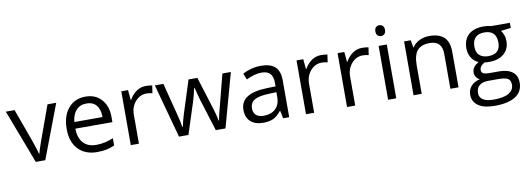

<svg xmlns="http://www.w3.org/2000/svg" viewBox="-69 -1187 5174 1880"><g transform="rotate(-10 2517.5 -247.0)"><path d="M203.1 0 0 -535.2H86.9L202.1 -217.8Q241.2 -106.4 248 -73.2H252Q257.3 -99.1 285.9 -180.4Q314.5 -261.7 414.1 -535.2H501L297.9 0Z M813 9.8Q694.3 9.8 625.7 -62.5Q557.1 -134.8 557.1 -263.2Q557.1 -392.6 620.8 -468.8Q684.6 -544.9 792 -544.9Q892.6 -544.9 951.2 -478.8Q1009.8 -412.6 1009.8 -304.2V-252.9H641.1Q643.6 -158.7 688.7 -109.9Q733.9 -61 815.9 -61Q902.3 -61 986.8 -97.2V-24.9Q943.8 -6.3 905.5 1.7Q867.2 9.8 813 9.8ZM791 -477.1Q726.6 -477.1 688.2 -435.1Q649.9 -393.1 643.1 -318.8H922.9Q922.9 -395.5 888.7 -436.3Q854.5 -477.1 791 -477.1Z M1392.1 -544.9Q1427.7 -544.9 1456.1 -539.1L1444.8 -463.9Q1411.6 -471.2 1386.2 -471.2Q1321.3 -471.2 1275.1 -418.5Q1229 -365.7 1229 -287.1V0H1147.9V-535.2H1214.8L1224.1 -436H1228Q1257.8 -488.3 1299.8 -516.6Q1341.8 -544.9 1392.1 -544.9Z M1993.2 0 1895 -314Q1885.7 -342.8 1860.4 -444.8H1856.4Q1836.9 -359.4 1822.3 -313L1721.2 0H1627.4L1481.4 -535.2H1566.4Q1618.2 -333.5 1645.3 -228Q1672.4 -122.6 1676.3 -85.9H1680.2Q1685.5 -113.8 1697.5 -158Q1709.5 -202.1 1718.3 -228L1816.4 -535.2H1904.3L2000 -228Q2027.3 -144 2037.1 -86.9H2041Q2043 -104.5 2051.5 -141.1Q2060.1 -177.7 2153.3 -535.2H2237.3L2089.4 0Z M2663.1 0 2647 -76.2H2643.1Q2603 -25.9 2563.2 -8.1Q2523.4 9.8 2463.9 9.8Q2384.3 9.8 2339.1 -31.2Q2293.9 -72.3 2293.9 -147.9Q2293.9 -310.1 2553.2 -317.9L2644 -320.8V-354Q2644 -417 2616.9 -447Q2589.8 -477.1 2530.3 -477.1Q2463.4 -477.1 2378.9 -436L2354 -498Q2393.6 -519.5 2440.7 -531.7Q2487.8 -543.9 2535.2 -543.9Q2630.9 -543.9 2677 -501.5Q2723.1 -459 2723.1 -365.2V0ZM2480 -57.1Q2555.7 -57.1 2598.9 -98.6Q2642.1 -140.1 2642.1 -214.8V-263.2L2561 -259.8Q2464.4 -256.3 2421.6 -229.7Q2378.9 -203.1 2378.9 -147Q2378.9 -103 2405.5 -80.1Q2432.1 -57.1 2480 -57.1Z M3134.3 -544.9Q3169.9 -544.9 3198.2 -539.1L3187 -463.9Q3153.8 -471.2 3128.4 -471.2Q3063.5 -471.2 3017.3 -418.5Q2971.2 -365.7 2971.2 -287.1V0H2890.1V-535.2H2957L2966.3 -436H2970.2Q3000 -488.3 3042 -516.6Q3084 -544.9 3134.3 -544.9Z M3542.5 -544.9Q3578.1 -544.9 3606.4 -539.1L3595.2 -463.9Q3562 -471.2 3536.6 -471.2Q3471.7 -471.2 3425.5 -418.5Q3379.4 -365.7 3379.4 -287.1V0H3298.3V-535.2H3365.2L3374.5 -436H3378.4Q3408.2 -488.3 3450.2 -516.6Q3492.2 -544.9 3542.5 -544.9Z M3787.6 0H3706.5V-535.2H3787.6ZM3699.7 -680.2Q3699.7 -708 3713.4 -720.9Q3727.1 -733.9 3747.6 -733.9Q3767.1 -733.9 3781.2 -720.7Q3795.4 -707.5 3795.4 -680.2Q3795.4 -652.8 3781.2 -639.4Q3767.1 -626 3747.6 -626Q3727.1 -626 3713.4 -639.4Q3699.7 -652.8 3699.7 -680.2Z M4325.7 0V-346.2Q4325.7 -411.6 4295.9 -443.8Q4266.1 -476.1 4202.6 -476.1Q4118.7 -476.1 4079.6 -430.7Q4040.5 -385.3 4040.5 -280.8V0H3959.5V-535.2H4025.4L4038.6 -461.9H4042.5Q4067.4 -501.5 4112.3 -523.2Q4157.2 -544.9 4212.4 -544.9Q4309.1 -544.9 4357.9 -498.3Q4406.7 -451.7 4406.7 -349.1V0Z M5011.2 -535.2V-483.9L4912.1 -472.2Q4925.8 -455.1 4936.5 -427.5Q4947.3 -399.9 4947.3 -365.2Q4947.3 -286.6 4893.6 -239.7Q4839.8 -192.9 4746.1 -192.9Q4722.2 -192.9 4701.2 -196.8Q4649.4 -169.4 4649.4 -127.9Q4649.4 -106 4667.5 -95.5Q4685.5 -85 4729.5 -85H4824.2Q4911.1 -85 4957.8 -48.3Q5004.4 -11.7 5004.4 58.1Q5004.4 147 4933.1 193.6Q4861.8 240.2 4725.1 240.2Q4620.1 240.2 4563.2 201.2Q4506.3 162.1 4506.3 90.8Q4506.3 42 4537.6 6.3Q4568.8 -29.3 4625.5 -42Q4605 -51.3 4591.1 -70.8Q4577.1 -90.3 4577.1 -116.2Q4577.1 -145.5 4592.8 -167.5Q4608.4 -189.5 4642.1 -210Q4600.6 -227.1 4574.5 -268.1Q4548.3 -309.1 4548.3 -361.8Q4548.3 -449.7 4601.1 -497.3Q4653.8 -544.9 4750.5 -544.9Q4792.5 -544.9 4826.2 -535.2ZM4584.5 89.8Q4584.5 133.3 4621.1 155.8Q4657.7 178.2 4726.1 178.2Q4828.1 178.2 4877.2 147.7Q4926.3 117.2 4926.3 64.9Q4926.3 21.5 4899.4 4.6Q4872.6 -12.2 4798.3 -12.2H4701.2Q4646 -12.2 4615.2 14.2Q4584.5 40.5 4584.5 89.8ZM4628.4 -363.8Q4628.4 -307.6 4660.2 -278.8Q4691.9 -250 4748.5 -250Q4867.2 -250 4867.2 -365.2Q4867.2 -485.8 4747.1 -485.8Q4689.9 -485.8 4659.2 -455.1Q4628.4 -424.3 4628.4 -363.8Z"/></g></svg>

Font: f02132580
Style: Regular
Weight: 400
Foundry: Ascender Corporation
Version: Version 1.10